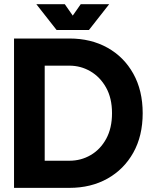

<svg xmlns="http://www.w3.org/2000/svg" viewBox="-20 -909 745 929"><path d="M315.9 0H47.9V-722.7H315.9Q419.9 -722.7 499.8 -678.2Q579.6 -633.8 625 -552.5Q670.4 -471.2 670.4 -361.3Q670.4 -251.5 625 -170.4Q579.6 -89.4 499.8 -44.7Q419.9 0 315.9 0ZM196.3 -591.3V-131.3H315.9Q372.1 -131.3 418.9 -158.7Q465.8 -186 493.9 -237.5Q522 -289.1 522 -361.3Q522 -434.1 493.2 -485.4Q464.4 -536.6 417.5 -564Q370.6 -591.3 315.9 -591.3ZM293.5 -888.7 332 -833.5 370.6 -888.7H508.3L410.2 -763.7H253.9L155.8 -888.7Z"/></svg>

Font: Giphurs
Style: Bold
Weight: 700
Version: Version 0.920; ttfautohint (v1.8.4.7-5d5b)